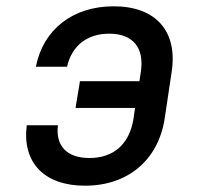

<svg xmlns="http://www.w3.org/2000/svg" viewBox="-20 -580 640 610"><path d="M250 10C385 10 482 -70 503 -202L525 -349C546 -480 476 -560 341 -560C211 -560 117 -486 94 -368H193C208 -434 256 -473 327 -473C403 -473 440 -428 427 -349L423 -322H234L220 -237H409L404 -202C391 -122 341 -78 264 -78C193 -78 156 -116 164 -182H65C50 -64 120 10 250 10Z"/></svg>

Font: JetBrains Mono Medium
Style: Italic
Weight: 436
Italic angle: -9°
Monospace: yes
Designer: Philipp Nurullin, Konstantin Bulenkov
Foundry: JetBrains
Version: Version 2.305